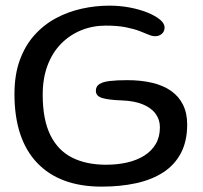

<svg xmlns="http://www.w3.org/2000/svg" viewBox="-20 -640 738 697"><path d="M349 37.5Q273 37.5 214.2 15.8Q155.5 -6 114.8 -48.8Q74 -91.5 53.2 -154.2Q32.5 -217 32.5 -298.5Q32.5 -368.5 51.8 -421.5Q71 -474.5 104.8 -512.2Q138.5 -550 182.8 -573.8Q227 -597.5 276.8 -608.5Q326.5 -619.5 377 -619.5Q415 -619.5 450.8 -612.8Q486.5 -606 515 -594.5Q543.5 -583 560.5 -569Q577.5 -555 577.5 -540Q577.5 -526 567.5 -517.2Q557.5 -508.5 543 -508.5Q532.5 -508.5 519.2 -514.2Q506 -520 486.2 -527.5Q466.5 -535 436.8 -541Q407 -547 364 -547Q316 -547 274.5 -530Q233 -513 201.5 -481Q170 -449 152.5 -402.2Q135 -355.5 135 -296Q135 -206.5 162.5 -150.2Q190 -94 241.5 -68Q293 -42 365 -42Q406.5 -42 442 -50.2Q477.5 -58.5 504 -75.2Q530.5 -92 545.5 -117.5Q560.5 -143 560.5 -178Q560.5 -206 544.5 -227.5Q528.5 -249 497.5 -261.5Q466.5 -274 421.5 -275.5Q377 -277 352.5 -283.8Q328 -290.5 328 -310.5Q328 -326.5 340.8 -334.8Q353.5 -343 379 -346Q404.5 -349 442 -349Q492 -349 532.2 -339.5Q572.5 -330 600.8 -310.2Q629 -290.5 644.2 -260Q659.5 -229.5 659.5 -188Q659.5 -127 636.5 -83.8Q613.5 -40.5 571.8 -13.8Q530 13 473.5 25.2Q417 37.5 349 37.5Z"/></svg>

Font: Gluten Light
Style: Regular
Weight: 300
Designer: Tyler Finck
Foundry: Etcetera Type Company
Version: Version 1.300